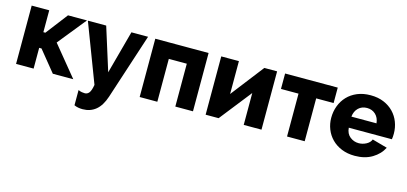

<svg xmlns="http://www.w3.org/2000/svg" viewBox="-66 -987 3537 1670"><g transform="rotate(15 1703.0 -152.0)"><path d="M384 -525H555L350 -271L572 0H388L236 -187H215V0H57V-525H215V-328H233Z M641 79Q658 87 673.5 89.5Q689 92 700 92Q723 92 738.5 72.5Q754 53 763 0L563 -525H728L850 -137L955 -525H1105L912 66Q884 151 835 191Q786 231 717 231Q697 231 677.5 227.5Q658 224 641 216Z M1650 0H1491V-386H1329V0H1170V-525H1650Z M1923 -229 2152 -525H2267V0H2107V-287L1881 0H1764V-525H1923Z M2656 0H2497V-386H2339V-525H2813V-386H2656Z M3108 10Q3042 10 2989.5 -11.5Q2937 -33 2900.5 -70Q2864 -107 2845 -155.5Q2826 -204 2826 -257Q2826 -314 2845 -364.5Q2864 -415 2900 -453Q2936 -491 2988.5 -513Q3041 -535 3108 -535Q3175 -535 3227 -513Q3279 -491 3315 -453.5Q3351 -416 3369.5 -367Q3388 -318 3388 -264Q3388 -250 3387 -236.5Q3386 -223 3384 -213H2996Q3000 -160 3034.5 -132.5Q3069 -105 3113 -105Q3148 -105 3180.5 -122Q3213 -139 3224 -168L3360 -130Q3329 -68 3264 -29Q3199 10 3108 10ZM3219 -312Q3214 -362 3183 -391Q3152 -420 3106 -420Q3059 -420 3028.5 -390.5Q2998 -361 2993 -312Z"/></g></svg>

Font: Boldmen
Style: Bold
Weight: 700
Designer: Matt McInerney, Pablo Impallari, Rodrigo Fuenzalida
Foundry: LIVING CONCEPT
Version: Version 1.000